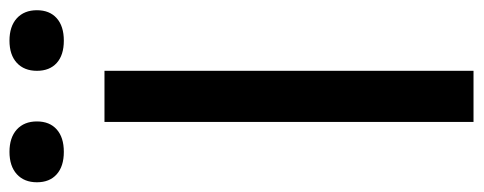

<svg xmlns="http://www.w3.org/2000/svg" viewBox="-360 -658 970 385"><g transform="rotate(-90 124.5 -465.0)"><path d="M73 0V-740H175.5V0ZM-48 -875.5Q-48 -901 -31.8 -915.8Q-15.5 -930.5 13 -930.5Q41.5 -930.5 57.8 -915.8Q74 -901 74 -875.5Q74 -850 58 -835.8Q42 -821.5 13 -821.5Q-16 -821.5 -32 -835.8Q-48 -850 -48 -875.5ZM175.5 -875.5Q175.5 -901 191.5 -915.8Q207.5 -930.5 236 -930.5Q264.5 -930.5 280.8 -915.8Q297 -901 297 -875.5Q297 -850 281 -835.8Q265 -821.5 236 -821.5Q207 -821.5 191.2 -835.8Q175.5 -850 175.5 -875.5Z"/></g></svg>

Font: Encode Sans Semi Condensed Medium
Style: Regular
Weight: 500
Width: 4
Designer: Multiple Designers
Foundry: Impallari Type
Version: Version 2.000